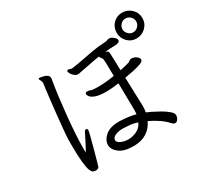

<svg xmlns="http://www.w3.org/2000/svg" viewBox="-162 -1024 1325 1254"><g transform="rotate(-30 500.0 -397.0)"><path d="M987 -704Q987 -664 958 -635.5Q929 -607 888 -607Q848 -607 820.5 -635.5Q793 -664 793 -704Q793 -745 820.5 -773Q848 -801 888 -801Q929 -801 958 -773Q987 -745 987 -704ZM941 -704Q941 -726 925.5 -741.5Q910 -757 888 -757Q868 -757 852.5 -741.5Q837 -726 837 -704Q837 -685 852.5 -669Q868 -653 888 -653Q910 -653 925.5 -669Q941 -685 941 -704ZM308 -259Q315 -258 315 -244Q315 -240 309 -216.5Q303 -193 294.5 -160.5Q286 -128 277 -95.5Q268 -63 261.5 -40Q255 -17 254 -14Q251 -1 243 3Q235 7 226 7Q216 7 206.5 2.5Q197 -2 189 -22Q181 -42 176 -89.5Q171 -137 171 -222V-255Q172 -286 176.5 -333.5Q181 -381 186.5 -434Q192 -487 197.5 -534.5Q203 -582 207 -614Q211 -646 212 -650Q213 -653 213 -658Q213 -665 212 -669Q211 -677 206 -685Q201 -693 201 -697V-698Q202 -702 210 -702Q210 -702 220 -700.5Q230 -699 243 -695.5Q256 -692 265.5 -684Q275 -676 275 -662Q275 -658 274.5 -653.5Q274 -649 273 -645Q264 -594 256 -530.5Q248 -467 241.5 -401Q235 -335 231 -274Q227 -213 227 -166Q227 -156 227 -146Q227 -136 228 -128Q240 -150 253 -175Q266 -200 276 -220Q286 -240 289 -246Q295 -259 304 -259ZM520 -8Q448 -8 412.5 -36Q377 -64 377 -98V-99Q378 -135 413 -165Q448 -195 515 -195H520Q549 -194 579.5 -190.5Q610 -187 639 -179Q641 -192 641 -205.5Q641 -219 641 -232L638 -413Q610 -409 586.5 -407Q563 -405 547 -405Q492 -405 464.5 -415Q437 -425 428 -437.5Q419 -450 419 -456Q419 -462 422 -466Q427 -469 435 -469Q449 -469 457 -465Q469 -459 509 -459Q528 -459 556 -460.5Q584 -462 636 -470Q635 -512 634.5 -546Q634 -580 632 -597Q631 -604 623.5 -612Q616 -620 615 -628Q580 -623 546.5 -616Q513 -609 469 -601Q461 -600 453.5 -598Q446 -596 439 -596Q427 -596 415 -605.5Q403 -615 395.5 -627Q388 -639 388 -647Q388 -652 393 -654Q394 -655 397 -655Q403 -655 410 -652Q417 -649 427 -649Q429 -649 431 -649.5Q433 -650 435 -650Q479 -656 517.5 -664Q556 -672 598.5 -679.5Q641 -687 696 -690Q707 -690 714 -693.5Q721 -697 731 -697H736Q747 -696 760.5 -685.5Q774 -675 778 -664Q778 -663 778.5 -661.5Q779 -660 779 -659Q779 -649 769.5 -644Q760 -639 744 -638Q722 -638 702.5 -637Q683 -636 666 -634Q680 -630 684.5 -624.5Q689 -619 689 -604Q689 -597 690.5 -562Q692 -527 693 -480Q718 -485 737 -490Q756 -495 762 -497Q771 -501 775.5 -505.5Q780 -510 788 -511H792Q810 -511 825.5 -500.5Q841 -490 844 -479Q844 -478 844.5 -476.5Q845 -475 845 -473Q845 -467 836.5 -459.5Q828 -452 796.5 -443Q765 -434 695 -422Q697 -367 698.5 -316Q700 -265 701 -236Q701 -229 701.5 -221Q702 -213 702 -205Q702 -194 701 -182Q700 -170 698 -159Q707 -156 732.5 -143.5Q758 -131 788 -114Q818 -97 839.5 -78.5Q861 -60 861 -45Q861 -35 855 -21Q851 -14 845 -8Q839 -2 830 -2Q819 -2 804 -18Q784 -41 751 -63.5Q718 -86 680 -104Q659 -59 621 -34.5Q583 -10 529 -8ZM512 -63Q544 -63 576 -78Q608 -93 623 -127Q595 -137 569.5 -139.5Q544 -142 518 -143H514Q480 -143 456.5 -132Q433 -121 433 -101Q433 -86 456.5 -75Q480 -64 509 -63Z"/></g></svg>

Font: Moon Stars Kai T HW
Style: Regular
Weight: 400
Designer: GuiWonder
Version: Version 1.101